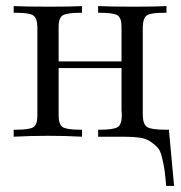

<svg xmlns="http://www.w3.org/2000/svg" viewBox="-20 -450 595 632"><path d="M25 0V-23H33Q77 -23 90 -31.5Q103 -40 103 -69V-362Q102 -391 89 -399.5Q76 -408 32 -408H25V-430Q64 -428 142 -428Q214 -428 250 -430V-408H247Q202 -408 187.5 -400Q173 -392 173 -362V-248H380V-362Q380 -392 366 -400Q352 -408 307 -408H303V-430Q342 -428 420 -428Q492 -428 528 -430V-408H521Q476 -408 463.5 -399.5Q451 -391 450 -362V-69Q451 -40 465 -31.5Q479 -23 526 -23H536L553 162H527Q524 126 521.5 109Q519 92 513.5 69Q508 46 499.5 36.5Q491 27 476 16.5Q461 6 439.5 3Q418 0 387 0H303V-23H308Q353 -23 367 -31.5Q381 -40 381 -71Q381 -74 380.5 -80Q380 -86 380 -89V-226H173V-71Q173 -40 186.5 -31.5Q200 -23 245 -23H250V0Q194 -3 139 -3Q82 -3 25 0Z"/></svg>

Font: CMU Serif
Style: Roman
Weight: 500
Version: Version 0.7.0